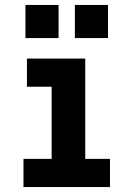

<svg xmlns="http://www.w3.org/2000/svg" viewBox="-20 -757 540 777"><path d="M75 0V-114H189V-406H89V-520H325V-114H425V0ZM417 -603H283V-737H417ZM217 -603H83V-737H217Z"/></svg>

Font: Iosevka SS04 Heavy
Style: Regular
Weight: 900
Monospace: yes
Designer: Belleve Invis
Foundry: Belleve Invis
Version: Version 19.0.0; ttfautohint (v1.8.4)